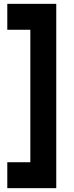

<svg xmlns="http://www.w3.org/2000/svg" viewBox="-20 -800 383 1000"><path d="M18 180V45H138V-645H18V-780H273V180Z"/></svg>

Font: Mohave Bold
Style: Regular
Weight: 700
Designer: Gumpita Rahayu
Foundry: Tokotype
Version: Version 2.002;PS 002.002;hotconv 1.0.88;makeotf.lib2.5.64775